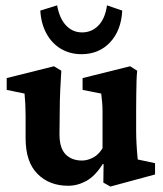

<svg xmlns="http://www.w3.org/2000/svg" viewBox="-20 -681 607 714"><path d="M492.2 -87.9 556.6 -74.2V-32.2L390.6 12.7L364.3 -2L365.2 -70.3L362.3 -71.3Q334 -26.4 301.3 -8.3Q268.6 9.8 233.4 9.8Q163.1 9.8 119.1 -34.7Q75.2 -79.1 75.2 -167V-250Q75.2 -271.5 74.2 -292Q73.2 -312.5 71.3 -333L4.9 -346.7V-390.6L180.7 -434.6L208 -418Q206.1 -388.7 204.1 -347.7Q202.1 -306.6 202.1 -263.7L201.2 -181.6Q201.2 -130.9 223.6 -107.4Q246.1 -84 285.2 -84Q304.7 -84 325.7 -94.7Q346.7 -105.5 361.3 -129.9V-224.6Q361.3 -248 361.3 -266.1Q361.3 -284.2 359.9 -300.3Q358.4 -316.4 356.4 -333L287.1 -346.7V-390.6L463.9 -434.6L490.2 -418Q488.3 -401.4 487.8 -380.9Q487.3 -360.4 486.8 -333.5Q486.3 -306.6 486.3 -272.5V-194.3Q486.3 -170.9 487.8 -144Q489.3 -117.2 492.2 -87.9ZM377.9 -661.1 434.6 -641.6Q430.7 -567.4 389.2 -523.4Q347.7 -479.5 283.2 -479.5Q240.2 -479.5 206.5 -499.5Q172.9 -519.5 152.8 -556.2Q132.8 -592.8 129.9 -641.6L192.4 -661.1Q201.2 -612.3 225.6 -586.4Q250 -560.5 285.2 -560.5Q321.3 -560.5 346.2 -586.4Q371.1 -612.3 377.9 -661.1Z"/></svg>

Font: Crimson Pro
Style: Bold
Weight: 700
Designer: Jacques Le Bailly
Foundry: Baron von Fonthausen
Version: Version 1.003